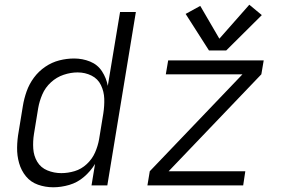

<svg xmlns="http://www.w3.org/2000/svg" viewBox="-20 -786 1192 814"><path d="M866 -572H939L1090 -722L1037 -766L910 -622L829 -761L767 -727ZM206 8Q239 8 273.5 -2Q308 -12 336 -36Q364 -60 383 -91L368 0H435L556 -735H489L437 -422Q431 -455 412.5 -483.5Q394 -512 362 -525Q330 -538 294 -538Q263 -538 231.5 -530Q200 -522 172 -503Q144 -484 124 -457Q104 -430 93 -399Q82 -368 77 -337L59 -227Q53 -194 52.5 -160Q52 -126 61 -94.5Q70 -63 90 -38.5Q110 -14 141 -3Q172 8 206 8ZM605 0H1011L1020 -60H695L1088 -471L1098 -530H693L683 -471H1008L615 -60ZM240 -52Q209 -52 181 -63.5Q153 -75 138 -100Q123 -125 121 -156Q119 -187 124 -218L142 -328Q147 -357 159.5 -386Q172 -415 196 -437Q220 -459 250 -469Q280 -479 309 -479Q341 -479 368 -465.5Q395 -452 408 -425Q421 -398 422 -367.5Q423 -337 418 -305L400 -195Q395 -167 383 -139.5Q371 -112 348 -90.5Q325 -69 296.5 -60.5Q268 -52 240 -52Z"/></svg>

Font: Iosevka Sparkle Light Oblique
Style: Regular
Weight: 300
Italic angle: -9°
Designer: Belleve Invis
Foundry: Belleve Invis
Version: Version 4.5.0; ttfautohint (v1.8.3)